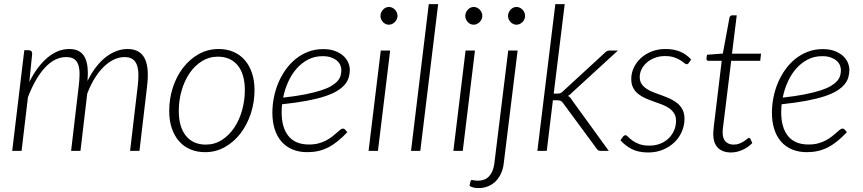

<svg xmlns="http://www.w3.org/2000/svg" viewBox="-20 -748 4278 952"><path d="M40.5 0 100.5 -499H122Q139.5 -499 139.5 -481L125.5 -342Q164.5 -419.5 215.5 -462.2Q266.5 -505 323 -505Q352 -505 371 -494.5Q390 -484 400.5 -463.8Q411 -443.5 414 -414Q417 -384.5 414 -346.5Q433.5 -386.5 456.8 -416.2Q480 -446 505.8 -465.8Q531.5 -485.5 558.5 -495.2Q585.5 -505 612 -505Q644.5 -505 665.8 -492.5Q687 -480 698.5 -456Q710 -432 712.2 -397.2Q714.5 -362.5 709 -318L671.5 0H625L662.5 -318Q667 -353.5 666.2 -381Q665.5 -408.5 658.2 -427.2Q651 -446 636.2 -455.5Q621.5 -465 597 -465Q572.5 -465 547.2 -453.8Q522 -442.5 497.8 -420Q473.5 -397.5 451.8 -363.5Q430 -329.5 412.5 -283.5L379 0H332.5L370 -318Q374.5 -353.5 374.5 -381Q374.5 -408.5 368 -427.2Q361.5 -446 347.2 -455.5Q333 -465 308.5 -465Q251.5 -465 203.2 -413Q155 -361 118.5 -266L87 0Z M1000.5 -31Q1044 -31 1079.8 -53.8Q1115.5 -76.5 1141 -114.2Q1166.5 -152 1180.2 -200.8Q1194 -249.5 1194 -301Q1194 -381 1158.5 -424Q1123 -467 1060 -467Q1016.5 -467 980.8 -444.5Q945 -422 919.8 -384.8Q894.5 -347.5 880.5 -299Q866.5 -250.5 866.5 -198Q866.5 -118.5 901.8 -74.8Q937 -31 1000.5 -31ZM996.5 6.5Q956.5 6.5 923.8 -7.5Q891 -21.5 867.8 -48Q844.5 -74.5 831.8 -112.2Q819 -150 819 -198Q819 -258.5 837 -314Q855 -369.5 887.8 -412Q920.5 -454.5 965.5 -479.8Q1010.5 -505 1064.5 -505Q1104.5 -505 1137.2 -491Q1170 -477 1193.2 -450.5Q1216.5 -424 1229.2 -386.2Q1242 -348.5 1242 -301.5Q1242 -241 1223.8 -185.5Q1205.5 -130 1173 -87.2Q1140.5 -44.5 1095.5 -19Q1050.5 6.5 996.5 6.5Z M1714.5 -402.5Q1714.5 -382 1709 -363.5Q1703.5 -345 1689.5 -328.5Q1675.5 -312 1651.5 -297.2Q1627.5 -282.5 1590 -270.2Q1552.5 -258 1500.5 -248.2Q1448.5 -238.5 1378.5 -231Q1377.5 -220.5 1377 -210.2Q1376.5 -200 1376.5 -190Q1376.5 -115.5 1410.2 -73.5Q1444 -31.5 1512 -31.5Q1538.5 -31.5 1559.8 -37.2Q1581 -43 1597.8 -52Q1614.5 -61 1627.2 -71Q1640 -81 1650 -90Q1660 -99 1667.2 -104.8Q1674.5 -110.5 1680.5 -110.5Q1686.5 -110.5 1691 -105.5L1702 -92.5Q1677.5 -66.5 1654.2 -47.8Q1631 -29 1607.2 -17Q1583.5 -5 1558 0.8Q1532.5 6.5 1503.5 6.5Q1462 6.5 1429.8 -7.2Q1397.5 -21 1375.5 -46.2Q1353.5 -71.5 1342 -107.8Q1330.5 -144 1330.5 -189Q1330.5 -226.5 1338 -264.5Q1345.5 -302.5 1360.2 -337.5Q1375 -372.5 1396.8 -403Q1418.5 -433.5 1446.5 -456Q1474.5 -478.5 1508.5 -491.5Q1542.5 -504.5 1582 -504.5Q1618.5 -504.5 1643.8 -494.2Q1669 -484 1684.8 -468.8Q1700.5 -453.5 1707.5 -435.8Q1714.5 -418 1714.5 -402.5ZM1579.5 -469.5Q1539.5 -469.5 1507.2 -452.5Q1475 -435.5 1450.2 -407.2Q1425.5 -379 1408.8 -341.8Q1392 -304.5 1384 -264Q1447.5 -271 1493.5 -280.2Q1539.5 -289.5 1571.5 -299.8Q1603.5 -310 1623.2 -322Q1643 -334 1654 -346.8Q1665 -359.5 1668.8 -373Q1672.5 -386.5 1672.5 -401Q1672.5 -411.5 1667.8 -423.8Q1663 -436 1652 -446Q1641 -456 1623.2 -462.8Q1605.5 -469.5 1579.5 -469.5Z M1914.5 -497.5 1854 0H1807.5L1868 -497.5ZM1951 -669Q1951 -660 1947.2 -652.2Q1943.5 -644.5 1937.5 -638.5Q1931.5 -632.5 1923.8 -629Q1916 -625.5 1908 -625.5Q1899.5 -625.5 1892 -629Q1884.5 -632.5 1879 -638.5Q1873.5 -644.5 1870 -652.2Q1866.5 -660 1866.5 -669Q1866.5 -678 1870 -686Q1873.5 -694 1879.2 -700.2Q1885 -706.5 1892.5 -710Q1900 -713.5 1908.5 -713.5Q1916.5 -713.5 1924.2 -710Q1932 -706.5 1938 -700.5Q1944 -694.5 1947.5 -686.2Q1951 -678 1951 -669Z M2018 0 2106 -727.5H2152.5L2064 0Z M2335 -497.5 2274.5 0H2228L2288.5 -497.5ZM2371.5 -669Q2371.5 -660 2367.8 -652.2Q2364 -644.5 2358 -638.5Q2352 -632.5 2344.2 -629Q2336.5 -625.5 2328.5 -625.5Q2320 -625.5 2312.5 -629Q2305 -632.5 2299.5 -638.5Q2294 -644.5 2290.5 -652.2Q2287 -660 2287 -669Q2287 -678 2290.5 -686Q2294 -694 2299.8 -700.2Q2305.5 -706.5 2313 -710Q2320.5 -713.5 2329 -713.5Q2337 -713.5 2344.8 -710Q2352.5 -706.5 2358.5 -700.5Q2364.5 -694.5 2368 -686.2Q2371.5 -678 2371.5 -669Z M2546.5 -497.5 2477.5 63.5Q2474.5 89.5 2464.5 111.5Q2454.5 133.5 2438.8 149.8Q2423 166 2401.2 175.2Q2379.5 184.5 2353 184.5Q2338.5 184.5 2328 182Q2317.5 179.5 2308 174L2313 150Q2315 145.5 2317.5 144.8Q2320 144 2323.8 144.8Q2327.5 145.5 2333.2 146.8Q2339 148 2348 148Q2385 148 2405.2 126Q2425.5 104 2431 63.5L2500 -497.5ZM2583.5 -669Q2583.5 -660 2580 -652.2Q2576.5 -644.5 2570.5 -638.5Q2564.5 -632.5 2556.8 -629Q2549 -625.5 2541 -625.5Q2532.5 -625.5 2525 -629Q2517.5 -632.5 2511.8 -638.5Q2506 -644.5 2502.5 -652.2Q2499 -660 2499 -669Q2499 -678 2502.5 -686Q2506 -694 2511.8 -700.2Q2517.5 -706.5 2525 -710Q2532.5 -713.5 2541 -713.5Q2549 -713.5 2556.8 -710Q2564.5 -706.5 2570.5 -700.5Q2576.5 -694.5 2580 -686.2Q2583.5 -678 2583.5 -669Z M2780 -727.5 2725.5 -284H2744.5Q2753 -284 2758.8 -286.2Q2764.5 -288.5 2771.5 -295.5L2977.5 -485Q2983 -491 2989 -494.2Q2995 -497.5 3003.5 -497.5H3044L2816.5 -289Q2811 -283.5 2806.5 -279.5Q2802 -275.5 2796.5 -272.5Q2803 -268.5 2807.8 -263.2Q2812.5 -258 2816.5 -251L2998.5 0H2959Q2952 0 2947 -2.2Q2942 -4.5 2938 -11.5L2773 -235.5Q2766.5 -245 2760 -248Q2753.5 -251 2739.5 -251H2721.5L2691 0H2644.5L2733.5 -727.5Z M3395.5 -436.5Q3391.5 -429.5 3384.5 -429.5Q3379.5 -429.5 3372.2 -435.8Q3365 -442 3352.8 -449.8Q3340.5 -457.5 3322 -463.8Q3303.5 -470 3276 -470Q3250.5 -470 3227.8 -461.5Q3205 -453 3188.2 -438.8Q3171.5 -424.5 3161.8 -405.8Q3152 -387 3152 -366Q3152 -345.5 3161.5 -331.5Q3171 -317.5 3186.8 -307.2Q3202.5 -297 3222.2 -289.5Q3242 -282 3263 -274.5Q3284 -267 3303.8 -257.8Q3323.5 -248.5 3339.2 -235.5Q3355 -222.5 3364.5 -203.8Q3374 -185 3374 -158.5Q3374 -126.5 3361.2 -96.5Q3348.5 -66.5 3324.8 -43.2Q3301 -20 3267.8 -6Q3234.5 8 3193.5 8Q3145.5 8 3112.8 -8.8Q3080 -25.5 3056.5 -52.5L3068.5 -69.5Q3074 -77.5 3082 -77.5Q3087 -77.5 3094.5 -69.5Q3102 -61.5 3115 -51.8Q3128 -42 3148.5 -34Q3169 -26 3200 -26Q3230 -26 3254.2 -35.8Q3278.5 -45.5 3295.8 -62.5Q3313 -79.5 3322.5 -101.8Q3332 -124 3332 -149Q3332 -171 3322.5 -186Q3313 -201 3297.2 -211.8Q3281.5 -222.5 3261.8 -230Q3242 -237.5 3221 -244.8Q3200 -252 3180.2 -260.8Q3160.5 -269.5 3144.8 -282Q3129 -294.5 3119.5 -312.5Q3110 -330.5 3110 -356.5Q3110 -385.5 3122.5 -412.2Q3135 -439 3157.5 -459.8Q3180 -480.5 3211.2 -492.8Q3242.5 -505 3279.5 -505Q3321.5 -505 3352.2 -492Q3383 -479 3407 -453Z M3516.5 -83.5Q3516.5 -86.5 3516.8 -91Q3517 -95.5 3517.8 -104.5Q3518.5 -113.5 3520 -127.8Q3521.5 -142 3524.5 -164L3558.5 -446.5H3493Q3488 -446.5 3485 -449.5Q3482 -452.5 3483 -458L3485.5 -476.5L3564 -482.5L3597 -660.5Q3598 -665 3601.5 -668.5Q3605 -672 3610 -672H3633L3609.5 -482H3753.5L3749.5 -446.5H3605.5L3571 -165.5Q3568.5 -145 3566.8 -132Q3565 -119 3564.2 -110.8Q3563.5 -102.5 3563.2 -98.5Q3563 -94.5 3563 -92.5Q3563 -60 3578.2 -45.5Q3593.5 -31 3617.5 -31Q3634 -31 3646.8 -36.2Q3659.5 -41.5 3669 -47.8Q3678.5 -54 3684.5 -59.2Q3690.5 -64.5 3693.5 -64.5Q3698.5 -64.5 3701 -59.5L3710 -38.5Q3690 -17.5 3661.5 -4.8Q3633 8 3604.5 8Q3563.5 8 3540.2 -14.5Q3517 -37 3516.5 -83.5Z M4191.5 -402.5Q4191.5 -382 4186 -363.5Q4180.5 -345 4166.5 -328.5Q4152.5 -312 4128.5 -297.2Q4104.5 -282.5 4067 -270.2Q4029.5 -258 3977.5 -248.2Q3925.5 -238.5 3855.5 -231Q3854.5 -220.5 3854 -210.2Q3853.5 -200 3853.5 -190Q3853.5 -115.5 3887.2 -73.5Q3921 -31.5 3989 -31.5Q4015.5 -31.5 4036.8 -37.2Q4058 -43 4074.8 -52Q4091.5 -61 4104.2 -71Q4117 -81 4127 -90Q4137 -99 4144.2 -104.8Q4151.5 -110.5 4157.5 -110.5Q4163.5 -110.5 4168 -105.5L4179 -92.5Q4154.5 -66.5 4131.2 -47.8Q4108 -29 4084.2 -17Q4060.5 -5 4035 0.8Q4009.5 6.5 3980.5 6.5Q3939 6.5 3906.8 -7.2Q3874.5 -21 3852.5 -46.2Q3830.5 -71.5 3819 -107.8Q3807.5 -144 3807.5 -189Q3807.5 -226.5 3815 -264.5Q3822.5 -302.5 3837.2 -337.5Q3852 -372.5 3873.8 -403Q3895.5 -433.5 3923.5 -456Q3951.5 -478.5 3985.5 -491.5Q4019.5 -504.5 4059 -504.5Q4095.5 -504.5 4120.8 -494.2Q4146 -484 4161.8 -468.8Q4177.5 -453.5 4184.5 -435.8Q4191.5 -418 4191.5 -402.5ZM4056.5 -469.5Q4016.5 -469.5 3984.2 -452.5Q3952 -435.5 3927.2 -407.2Q3902.5 -379 3885.8 -341.8Q3869 -304.5 3861 -264Q3924.5 -271 3970.5 -280.2Q4016.5 -289.5 4048.5 -299.8Q4080.5 -310 4100.2 -322Q4120 -334 4131 -346.8Q4142 -359.5 4145.8 -373Q4149.5 -386.5 4149.5 -401Q4149.5 -411.5 4144.8 -423.8Q4140 -436 4129 -446Q4118 -456 4100.2 -462.8Q4082.5 -469.5 4056.5 -469.5Z"/></svg>

Font: Lato Light
Style: Italic
Weight: 300
Italic angle: -7°
Designer: Lukasz Dziedzic
Foundry: tyPoland Lukasz Dziedzic
Version: Version 2.007; 2014-02-27